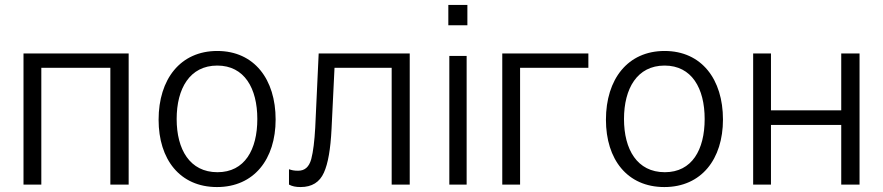

<svg xmlns="http://www.w3.org/2000/svg" viewBox="-20 -746 3568 776"><path d="M75 -530V0H147V-472H426V0H500V-530Z M857 10C1007 10 1094 -103 1094 -263C1094 -425 1008 -540 858 -540C709 -540 621 -426 621 -262C621 -102 707 10 857 10ZM859 -50C747 -50 694 -142 694 -265C694 -388 747 -481 858 -481C968 -481 1020 -389 1020 -265C1020 -141 969 -50 859 -50Z M1332 -472H1563V0H1636V-530H1268L1254 -229C1251 -176 1246 -134 1238 -103C1229 -71 1212 -56 1185 -56C1168 -56 1160 -58 1148 -62V0C1161 7 1175 10 1195 10C1241 10 1272 -10 1289 -48C1306 -85 1316 -144 1320 -225Z M1796 -520V0H1866V-520ZM1792 -726V-644H1869V-726Z M2010 -530V0H2082V-472H2358V-530Z M2665 10C2815 10 2902 -103 2902 -263C2902 -425 2816 -540 2666 -540C2517 -540 2429 -426 2429 -262C2429 -102 2515 10 2665 10ZM2667 -50C2555 -50 2502 -142 2502 -265C2502 -388 2555 -481 2666 -481C2776 -481 2828 -389 2828 -265C2828 -141 2777 -50 2667 -50Z M3024 -530V0H3096V-241H3380V0H3454V-530H3380V-300H3096V-530Z"/></svg>

Font: Cheyenne Sans Light
Style: Regular
Weight: 300
Designer: The Public Sans project authors (U.S. Web Design System), Libre Franklin designed by Pablo Impallari and Rodrigo Fuenzal
Foundry: The Cheyenne Sans Project Authors
Version: Version 2.007